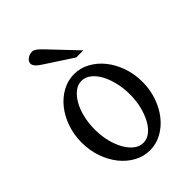

<svg xmlns="http://www.w3.org/2000/svg" viewBox="-213 -794 900 900"><g transform="rotate(-45 237.0 -343.5)"><path d="M35.2 -237.3Q35.2 -289.1 51.3 -335Q67.4 -380.9 94.7 -415Q122.1 -449.2 158.7 -469.2Q195.3 -489.3 237.3 -489.3Q278.3 -489.3 314.9 -469.2Q351.6 -449.2 378.9 -415Q406.2 -380.9 422.4 -335Q438.5 -289.1 438.5 -237.3Q438.5 -184.6 422.4 -138.7Q406.2 -92.8 378.9 -58.6Q351.6 -24.4 314.9 -4.4Q278.3 15.6 237.3 15.6Q195.3 15.6 158.7 -4.4Q122.1 -24.4 94.7 -58.6Q67.4 -92.8 51.3 -138.7Q35.2 -184.6 35.2 -237.3ZM122.1 -237.3Q122.1 -194.3 131.3 -157.2Q140.6 -120.1 156.7 -91.8Q172.9 -63.5 193.8 -47.4Q214.8 -31.2 239.3 -31.2Q263.7 -31.2 284.7 -47.4Q305.7 -63.5 321.3 -91.8Q336.9 -120.1 346.2 -157.2Q355.5 -194.3 355.5 -237.3Q355.5 -279.3 346.2 -316.9Q336.9 -354.5 321.3 -382.3Q305.7 -410.2 284.7 -426.3Q263.7 -442.4 239.3 -442.4Q214.8 -442.4 193.8 -426.3Q172.9 -410.2 156.7 -382.3Q140.6 -354.5 131.3 -316.9Q122.1 -279.3 122.1 -237.3ZM299.8 -537.1 165 -625Q127 -648.4 127 -668.9Q127 -672.9 129.4 -678.7Q131.8 -684.6 137.7 -689.9Q143.6 -695.3 152.3 -699.2Q161.1 -703.1 173.8 -703.1Q189.5 -703.1 219.7 -670.9L346.7 -537.1Z"/></g></svg>

Font: Subtext
Style: Regular
Weight: 400
Designer: Christopher J. Fynn
Foundry: Christopher J. Fynn for DDC
Version: Version 1.000 preliminary